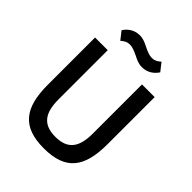

<svg xmlns="http://www.w3.org/2000/svg" viewBox="-252 -1041 1189 1189"><g transform="rotate(45 343.0 -446.0)"><path d="M193 -698V-268C193 -149 234 -89 343 -89C452 -89 493 -149 493 -268V-698H604V-286C604 -183 586 -109 545 -61C504 -12 439 12 343 12C247 12 182 -12 141 -61C100 -109 82 -183 82 -286V-698ZM417 -773C384 -773 362 -786 339 -797C308 -812 286 -820 265 -820C242 -820 227 -811 207 -794L166 -846C186 -877 220 -904 269 -904C302 -904 324 -891 347 -880C378 -865 400 -857 421 -857C444 -857 459 -866 479 -883L520 -831C500 -800 466 -773 417 -773Z"/></g></svg>

Font: Plexus Sans Medium
Style: Regular
Weight: 500
Version: Version 2.001;PS 002.001;hotconv 1.0.70;makeotf.lib2.5.58329